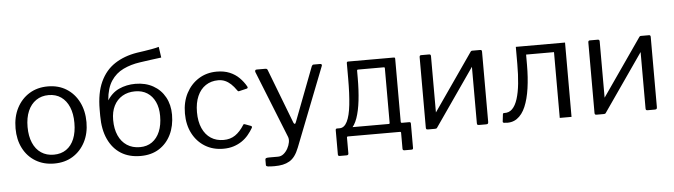

<svg xmlns="http://www.w3.org/2000/svg" viewBox="-53 -975 4786 1364"><g transform="rotate(-5 2340.5 -293.0)"><path d="M299 10Q224 10 166.5 -24.5Q109 -59 77.5 -120.5Q46 -182 46 -262Q46 -345 78.5 -407.5Q111 -470 168 -505Q225 -540 300 -540Q376 -540 432.5 -504.5Q489 -469 520.5 -406.5Q552 -344 552 -263Q552 -183 520 -121.5Q488 -60 431.5 -25Q375 10 299 10ZM301 -53Q353 -53 390 -78.5Q427 -104 446.5 -151.5Q466 -199 466 -265Q466 -331 446 -378.5Q426 -426 389 -452Q352 -478 300 -478Q249 -478 211 -452Q173 -426 152.5 -378.5Q132 -331 132 -265Q132 -200 152.5 -152Q173 -104 211 -78.5Q249 -53 301 -53Z M915 10Q833 10 775 -26.5Q717 -63 685 -132Q653 -201 653 -299L685 -390L713 -393Q750 -455 804 -479.5Q858 -504 921 -504Q993 -504 1047.5 -473.5Q1102 -443 1132 -388.5Q1162 -334 1162 -263Q1162 -183 1132 -121.5Q1102 -60 1047 -25Q992 10 915 10ZM915 -53Q966 -53 1002 -78.5Q1038 -104 1057.5 -150.5Q1077 -197 1077 -262Q1077 -320 1057 -362.5Q1037 -405 1001 -428Q965 -451 915 -451Q862 -451 823 -427.5Q784 -404 763 -362Q742 -320 742 -262Q742 -198 763 -151Q784 -104 823 -78.5Q862 -53 915 -53ZM653 -299V-343Q653 -462 689.5 -541Q726 -620 793 -664Q860 -708 952 -723Q981 -727 1007 -731Q1033 -735 1058.5 -739.5Q1084 -744 1110 -751L1121 -674Q1075 -668 1040.5 -663.5Q1006 -659 967 -653Q902 -644 848 -618Q794 -592 760.5 -541.5Q727 -491 720 -407L716 -343Z M1505 -540Q1557 -540 1596.5 -523.5Q1636 -507 1664.5 -478.5Q1693 -450 1712 -416Q1718 -404 1707 -401L1652 -388Q1645 -385 1639 -394Q1619 -423 1599.5 -441Q1580 -459 1558 -468.5Q1536 -478 1510 -478Q1459 -478 1420.5 -452.5Q1382 -427 1361 -379Q1340 -331 1340 -265Q1340 -198 1361.5 -150Q1383 -102 1421.5 -77Q1460 -52 1512 -52Q1560 -52 1595 -76Q1630 -100 1659 -146Q1662 -151 1664.5 -151.5Q1667 -152 1672 -150L1715 -134Q1722 -131 1719 -121Q1704 -95 1684 -71Q1664 -47 1637.5 -29Q1611 -11 1578 -0.5Q1545 10 1505 10Q1431 10 1374.5 -24.5Q1318 -59 1286 -120.5Q1254 -182 1254 -263Q1254 -345 1286.5 -407Q1319 -469 1375.5 -504.5Q1432 -540 1505 -540Z M1856 165Q1827 165 1811 163Q1795 161 1795 152V113Q1795 106 1800.5 103Q1806 100 1823 100H1886Q1908 100 1926 85.5Q1944 71 1956 49Q1968 27 1972 4.5Q1976 -18 1969 -35L1778 -513Q1776 -520 1778.5 -525Q1781 -530 1789 -530H1851Q1857 -530 1861 -527.5Q1865 -525 1867 -519L2016 -131Q2020 -122 2025 -122Q2030 -122 2034 -134L2181 -519Q2184 -525 2187 -527.5Q2190 -530 2195 -530H2242Q2249 -530 2252 -525.5Q2255 -521 2252 -515L2032 47Q2018 83 2001 106Q1984 129 1962.5 141.5Q1941 154 1915 159.5Q1889 165 1856 165Z M2323 133Q2317 133 2314 130Q2311 127 2311 122V-52Q2311 -63 2321 -63H2691Q2697 -63 2697 -70V-461Q2697 -467 2690 -467H2506Q2499 -467 2499 -461L2431 -520Q2431 -530 2441 -530H2764Q2772 -530 2774 -528Q2776 -526 2776 -519V-72Q2776 -63 2784 -63H2837Q2847 -63 2847 -52V122Q2847 127 2844.5 130Q2842 133 2835 133H2786Q2772 133 2772 121V7Q2772 0 2764 0H2394Q2386 0 2386 7V121Q2386 133 2372 133ZM2344 -23 2340 -63Q2373 -63 2393.5 -104Q2414 -145 2422.5 -222.5Q2431 -300 2431 -410V-520H2499V-408Q2499 -320 2490.5 -247Q2482 -174 2464 -123Q2446 -72 2416 -46Q2386 -20 2344 -23Z M3031 -517V-17Q3031 -7 3027.5 -3.5Q3024 0 3013 0H2965Q2956 0 2953 -3Q2950 -6 2950 -14V-516Q2950 -530 2961 -530H3019Q3031 -530 3031 -517ZM3395 -517V-17Q3395 -7 3391.5 -3.5Q3388 0 3378 0H3329Q3320 0 3317 -3Q3314 -6 3314 -14V-516Q3314 -530 3326 -530H3384Q3395 -530 3395 -517ZM3316 -526 3366 -491 3028 -4 2978 -39Z M3506 0Q3497 -2 3498 -10L3504 -61Q3505 -69 3513 -69Q3548 -67 3571.5 -90.5Q3595 -114 3609.5 -159.5Q3624 -205 3630.5 -268Q3637 -331 3637 -408V-530H3988V0H3904V-469H3705V-396Q3705 -306 3694 -229.5Q3683 -153 3660 -99Q3637 -45 3599 -18.5Q3561 8 3506 0Z M4234 -517V-17Q4234 -7 4230.5 -3.5Q4227 0 4216 0H4168Q4159 0 4156 -3Q4153 -6 4153 -14V-516Q4153 -530 4164 -530H4222Q4234 -530 4234 -517ZM4598 -517V-17Q4598 -7 4594.5 -3.5Q4591 0 4581 0H4532Q4523 0 4520 -3Q4517 -6 4517 -14V-516Q4517 -530 4529 -530H4587Q4598 -530 4598 -517ZM4519 -526 4569 -491 4231 -4 4181 -39Z"/></g></svg>

Font: Libre Franklin
Style: Regular
Weight: 400
Designer: Pablo Impallari, Rodrigo Fuenzalida, Nhung Nguyen
Foundry: Impallari Type
Version: Version 3.000